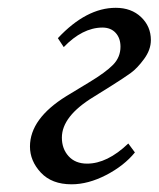

<svg xmlns="http://www.w3.org/2000/svg" viewBox="-20 -462 408 494"><path d="M144 -340.8 128.9 -363.8Q202.1 -441.9 277.8 -441.9Q317.9 -441.9 343 -418Q368.2 -394 368.2 -358.9Q368.2 -334 350.6 -310.1Q333 -286.1 316.4 -274.2Q299.8 -262.2 268.1 -242.2L221.2 -212.9Q139.2 -163.1 139.2 -107.9Q139.2 -79.1 156.5 -60.1Q173.8 -41 204.1 -41Q255.9 -41 310.1 -92.8L327.1 -69.8Q299.3 -35.6 253.2 -11.7Q207 12.2 164.1 12.2Q113.3 12.2 85.2 -17.8Q57.1 -47.9 57.1 -85Q57.1 -156.7 150.9 -214.8L209 -250Q252 -275.9 271 -295.4Q290 -314.9 290 -341.8Q290 -363.8 277.6 -377.4Q265.1 -391.1 243.2 -391.1Q191.9 -390.6 144 -340.8Z"/></svg>

Font: Linux Libertine
Style: Italic
Weight: 400
Italic angle: -12°
Designer: Philipp H. Poll
Foundry: Philipp H. Poll
Version: Version 5.1.6 ; ttfautohint (v0.9)